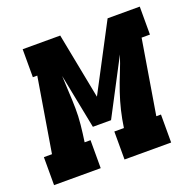

<svg xmlns="http://www.w3.org/2000/svg" viewBox="-133 -632 742 735"><g transform="rotate(-20 238.0 -265.0)"><path d="M-33 0V-114H0L50 -416H32V-530H185L237 -262L378 -530H509V-416H475L425 -114H444V0H254V-114H293Q298 -149 306 -182.5Q314 -216 325.5 -250Q337 -284 350.5 -317Q364 -350 375 -384L257 -159H183L139 -382Q140 -349 142 -315.5Q144 -282 144.5 -249Q145 -216 141.5 -182Q138 -148 133 -114H157V0Z"/></g></svg>

Font: Iosevka Slab Heavy Oblique
Style: Regular
Weight: 900
Italic angle: -9°
Monospace: yes
Designer: Belleve Invis
Foundry: Belleve Invis
Version: Version 11.1.1; ttfautohint (v1.8.3)